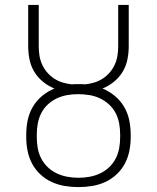

<svg xmlns="http://www.w3.org/2000/svg" viewBox="-20 -755 640 783"><path d="M300 8Q272 8 244.5 3.5Q217 -1 191.5 -12.5Q166 -24 145 -43.5Q124 -63 111 -87.5Q98 -112 92.5 -139.5Q87 -167 87 -195V-207Q87 -236 93 -265Q99 -294 114 -319.5Q129 -345 152 -364Q175 -383 202 -394Q177 -404 155.5 -421.5Q134 -439 120 -462Q106 -485 100.5 -512Q95 -539 95 -566V-735H138V-566Q138 -547 141 -528Q144 -509 152 -491.5Q160 -474 172.5 -459.5Q185 -445 201 -434.5Q217 -424 235.5 -418.5Q254 -413 273 -411Q280 -412 286.5 -412Q293 -412 300 -412Q307 -412 313.5 -412Q320 -412 327 -411Q346 -413 364.5 -418.5Q383 -424 399 -434.5Q415 -445 427.5 -459.5Q440 -474 448 -491.5Q456 -509 459 -528Q462 -547 462 -566V-735H505V-566Q505 -539 499.5 -512Q494 -485 480 -462Q466 -439 444.5 -421.5Q423 -404 398 -394Q425 -383 448 -364Q471 -345 486 -319.5Q501 -294 507 -265Q513 -236 513 -207V-195Q513 -167 507.5 -139.5Q502 -112 489 -87.5Q476 -63 455 -43.5Q434 -24 408.5 -12.5Q383 -1 355.5 3.5Q328 8 300 8ZM300 -30Q322 -30 344.5 -34Q367 -38 387.5 -47.5Q408 -57 424.5 -72.5Q441 -88 451.5 -108Q462 -128 466 -150.5Q470 -173 470 -195V-207Q470 -229 466 -251.5Q462 -274 451.5 -294Q441 -314 424 -329.5Q407 -345 386.5 -354.5Q366 -364 343 -367.5Q320 -371 298 -371Q275 -371 253 -367Q231 -363 211 -353.5Q191 -344 174.5 -328.5Q158 -313 148 -293Q138 -273 134 -251Q130 -229 130 -207V-195Q130 -173 134 -150.5Q138 -128 148.5 -108Q159 -88 175.5 -72.5Q192 -57 212.5 -47.5Q233 -38 255.5 -34Q278 -30 300 -30Z"/></svg>

Font: Iosevka Curly XLtEx
Style: Regular
Weight: 200
Width: 7
Monospace: yes
Designer: Belleve Invis
Foundry: Belleve Invis
Version: Version 11.1.0; ttfautohint (v1.8.3)